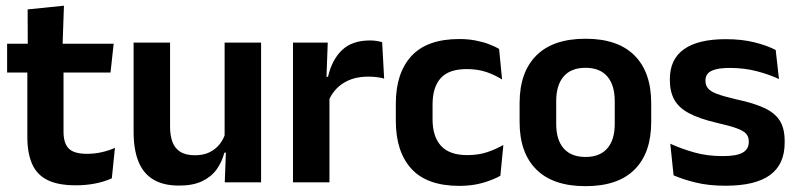

<svg xmlns="http://www.w3.org/2000/svg" viewBox="-20 -640 2800 674"><path d="M246 10.5Q183.5 10.5 146.2 -8.2Q109 -27 92.5 -65Q76 -103 76 -158.5V-444.5H203V-177.5Q203 -137.5 221.2 -118.8Q239.5 -100 285.5 -100Q312.5 -100 337.5 -105.8Q362.5 -111.5 383.5 -121L372.5 -14Q347.5 -2.5 315.2 4Q283 10.5 246 10.5ZM368 -385.5H5V-486.5H379ZM199.5 -477H77.5L77 -607L204.5 -620Z M449 -490.5H577V-195.5Q577 -165 585.2 -142.2Q593.5 -119.5 612.8 -107.2Q632 -95 664.5 -95Q694 -95 715.5 -105.5Q737 -116 751 -133.8Q765 -151.5 771.5 -173.5L791.5 -104H767.5Q759.5 -72 740.8 -45.8Q722 -19.5 689.8 -4Q657.5 11.5 609 11.5Q553 11.5 517.8 -10Q482.5 -31.5 465.8 -73.5Q449 -115.5 449 -177ZM768.5 -490.5H896.5V0H769L773.5 -119L768.5 -129.5Z M1133 -285 1100.5 -370.5H1131.5Q1145 -430 1180.5 -464Q1216 -498 1279 -498Q1292 -498 1302.5 -496.2Q1313 -494.5 1321.5 -492L1328.5 -364Q1317.5 -367.5 1303 -369.2Q1288.5 -371 1272.5 -371Q1221.5 -371 1185.8 -348.5Q1150 -326 1133 -285ZM1136.5 0H1008.5V-490.5H1130.5L1125 -340L1136.5 -335.5Z M1592.5 12.5Q1479 12.5 1424.2 -47.5Q1369.5 -107.5 1369.5 -216V-276Q1369.5 -384 1424.5 -443.5Q1479.5 -503 1592.5 -503Q1622 -503 1647.8 -498.2Q1673.5 -493.5 1694.8 -485.5Q1716 -477.5 1732 -468.5L1742.5 -361Q1718 -376.5 1687.8 -387Q1657.5 -397.5 1618 -397.5Q1556 -397.5 1527.2 -365.8Q1498.5 -334 1498.5 -273.5V-220.5Q1498.5 -160.5 1528.2 -128Q1558 -95.5 1620 -95.5Q1659.5 -95.5 1690 -105.8Q1720.5 -116 1747 -131L1736.5 -23Q1712 -9 1675 1.8Q1638 12.5 1592.5 12.5Z M2035.5 13.5Q1921.5 13.5 1862.8 -45Q1804 -103.5 1804 -211.5V-278Q1804 -386.5 1862.8 -445.2Q1921.5 -504 2035.5 -504Q2149 -504 2207.5 -445.2Q2266 -386.5 2266 -278V-211.5Q2266 -103.5 2207.8 -45Q2149.5 13.5 2035.5 13.5ZM2035.5 -89Q2085.5 -89 2111.8 -119Q2138 -149 2138 -205V-284.5Q2138 -341.5 2111.8 -371.8Q2085.5 -402 2035.5 -402Q1985 -402 1958.8 -371.8Q1932.5 -341.5 1932.5 -284.5V-205Q1932.5 -149 1958.8 -119Q1985 -89 2035.5 -89Z M2527 12Q2468 12 2422.2 0.8Q2376.5 -10.5 2344.5 -24.5L2333 -135.5Q2371 -118 2416.8 -105Q2462.5 -92 2517.5 -92Q2565.5 -92 2587 -104.2Q2608.5 -116.5 2608.5 -141V-144Q2608.5 -160.5 2598.8 -171Q2589 -181.5 2564.5 -190.2Q2540 -199 2495.5 -209Q2434 -223.5 2398.2 -242.8Q2362.5 -262 2347 -290.2Q2331.5 -318.5 2331.5 -358V-362.5Q2331.5 -432 2381 -467.2Q2430.5 -502.5 2527.5 -502.5Q2585 -502.5 2629.2 -491.2Q2673.5 -480 2703 -464.5L2714.5 -362.5Q2679.5 -379 2636 -390.2Q2592.5 -401.5 2542.5 -401.5Q2510 -401.5 2491.2 -396.2Q2472.5 -391 2464.5 -381.5Q2456.5 -372 2456.5 -358.5V-356Q2456.5 -341 2465.2 -330Q2474 -319 2497.5 -310.2Q2521 -301.5 2563.5 -291.5Q2625.5 -278.5 2663 -261Q2700.5 -243.5 2717.5 -216.2Q2734.5 -189 2734.5 -145V-139Q2734.5 -63 2683 -25.5Q2631.5 12 2527 12Z"/></svg>

Font: Anek Malayalam Medium SemiBold
Style: Regular
Weight: 600
Version: Version 1.003